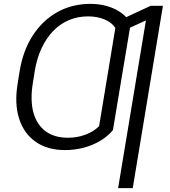

<svg xmlns="http://www.w3.org/2000/svg" viewBox="-20 -757 871 981"><path d="M604.5 -377.9 557.1 -92.3Q530.8 -60.5 492.4 -37.6Q454.1 -14.6 408 -2.4Q361.8 9.8 312.5 9.8Q222.2 9.8 161.9 -32.7Q101.6 -75.2 77.4 -151.6Q53.2 -228 70.3 -330.6L77.6 -377L155.3 -378.4L147.5 -330.6Q133.8 -244.6 150.6 -182.6Q167.5 -120.6 212.4 -86.9Q257.3 -53.2 327.6 -53.2Q374 -53.2 416.3 -68.8Q458.5 -84.5 486.3 -112.3L530.3 -377.9ZM647.9 -637.2 599.6 -348.1H525.4L569.3 -614.3Q551.8 -641.6 514.6 -657.5Q477.5 -673.3 430.2 -673.3Q377.4 -673.3 332.3 -654.3Q287.1 -635.3 251.7 -598.6Q216.3 -562 192.1 -510Q168 -458 157.2 -392.1L148.9 -340.8H72.3L80.1 -392.1Q97.2 -498 147.2 -575.4Q197.3 -652.8 272.9 -695.1Q348.6 -737.3 441.9 -737.3Q488.8 -737.3 529.5 -725.1Q570.3 -712.9 600.8 -690.4Q631.3 -668 647.9 -637.2ZM812.5 -727.5 658.2 204.1H583.5L725.6 -652.8L603.5 -596.7L614.7 -664.6L750 -727.5Z"/></svg>

Font: Inter 17pt Light
Style: Italic
Weight: 300
Italic angle: -9.3988°
Version: Version 4.001;git-66647c0bb